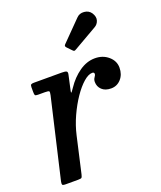

<svg xmlns="http://www.w3.org/2000/svg" viewBox="-141 -851 785 939"><g transform="rotate(-20 251.5 -381.0)"><path d="M60 -520H206.5Q224.5 -520 230.5 -516.2Q236.5 -512.5 233 -498L219 -434.5Q214 -414 215.5 -412Q217 -410 232 -432.5Q261 -476 300 -503.2Q339 -530.5 381.5 -530.5Q422.5 -530.5 451 -506Q479.5 -481.5 479.5 -446.5Q479.5 -411 458.8 -387.8Q438 -364.5 407 -364.5Q376.5 -364.5 359.2 -380.8Q342 -397 342 -421.5Q342 -434.5 348.8 -443.5Q355.5 -452.5 355.5 -459Q355.5 -468 345 -468Q325 -468 299.5 -445.8Q274 -423.5 248.2 -385.8Q222.5 -348 201.2 -301.5Q180 -255 169 -206.5L126.5 -19.5Q123.5 -7 120.5 -3.5Q117.5 0 101.5 0H38Q21.5 0 19.8 -4.8Q18 -9.5 20.5 -21.5L116.5 -434.5Q120 -450.5 117.5 -454.2Q115 -458 95.5 -458H59.5Q46.5 -458 44.2 -462.2Q42 -466.5 42 -479.5V-503.5Q42 -514.5 46.2 -517.2Q50.5 -520 60 -520ZM446.5 -740Q460 -718.5 454.2 -700.2Q448.5 -682 432 -673L310.5 -603Q304 -599 300.5 -599Q297 -599 291.5 -605L269 -628.5Q261 -637 269 -644.5L370 -747Q385.5 -763.5 409.8 -761.2Q434 -759 446.5 -740Z"/></g></svg>

Font: Besley* Medium
Style: Italic
Weight: 500
Italic angle: -13°
Designer: Owen Earl
Foundry: indestructible type*
Version: Version 3.000; ttfautohint (v1.8.3)